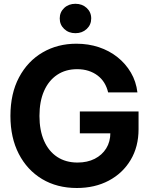

<svg xmlns="http://www.w3.org/2000/svg" viewBox="-20 -966 779 998"><path d="M379.4 11.2Q276.4 11.2 198.7 -35.4Q121.1 -82 77.6 -166.3Q34.2 -250.5 34.2 -363.3Q34.2 -480 79.1 -564.2Q124 -648.4 201.7 -693.6Q279.3 -738.8 377 -738.8Q439.5 -738.8 493.9 -720.7Q548.3 -702.6 590.8 -668.7Q633.3 -634.8 660.4 -588.6Q687.5 -542.5 694.3 -485.8H542Q535.6 -513.2 522 -535.4Q508.3 -557.6 487.3 -573.5Q466.3 -589.4 439.7 -597.9Q413.1 -606.4 380.9 -606.4Q320.8 -606.4 276.9 -576.9Q232.9 -547.4 209 -493.2Q185.1 -439 185.1 -363.3Q185.1 -288.6 209 -234.1Q232.9 -179.7 277.3 -150.4Q321.8 -121.1 382.8 -121.1Q434.1 -121.1 472.4 -140.6Q510.7 -160.2 532.2 -194.8Q553.7 -229.5 553.7 -275.9L588.4 -272.9H395V-386.7H700.2V-294.4Q700.2 -203.1 658.9 -134.3Q617.7 -65.4 545.4 -27.1Q473.1 11.2 379.4 11.2ZM372.1 -793.5Q336.9 -793.5 313.7 -815.4Q290.5 -837.4 290.5 -870.1Q290.5 -902.8 313.7 -924.6Q336.9 -946.3 372.1 -946.3Q407.2 -946.3 430.7 -924.6Q454.1 -902.8 454.1 -870.1Q454.1 -837.4 430.7 -815.4Q407.2 -793.5 372.1 -793.5Z"/></svg>

Font: Inter 28pt
Style: Bold
Weight: 700
Designer: Rasmus Andersson
Foundry: rsms
Version: Version 4.001;git-66647c0bb